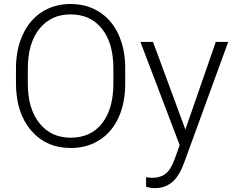

<svg xmlns="http://www.w3.org/2000/svg" viewBox="-20 -741 1192 974"><path d="M61 0ZM615.2 -316.9Q615.2 -218.8 581.3 -144.5Q547.4 -70.3 484.4 -30.3Q421.4 9.8 338.9 9.8Q214.4 9.8 137.7 -79.3Q61 -168.5 61 -319.8V-393.1Q61 -490.2 95.5 -565.2Q129.9 -640.1 192.9 -680.4Q255.9 -720.7 337.9 -720.7Q419.9 -720.7 482.7 -681.2Q545.4 -641.6 579.6 -569.3Q613.8 -497.1 615.2 -401.9ZM555.2 -394Q555.2 -522.5 497.1 -595.2Q439 -668 337.9 -668Q238.8 -668 179.9 -595Q121.1 -522 121.1 -391.1V-316.9Q121.1 -190.4 179.7 -116.5Q238.3 -42.5 338.9 -42.5Q440.9 -42.5 498 -115.5Q555.2 -188.5 555.2 -318.8ZM920.4 -84 1074.7 -528.3H1137.7L912.1 89.8L900.4 117.2Q856.9 213.4 766.1 213.4Q745.1 213.4 721.2 206.5L720.7 158.2L751 161.1Q793.9 161.1 820.6 139.9Q847.2 118.7 865.7 66.9L891.6 -4.4L692.4 -528.3H756.3Z"/></svg>

Font: Roboto Light
Style: Regular
Weight: 300
Designer: Google
Version: Version 2.134; 2016; ttfautohint (v1.6)